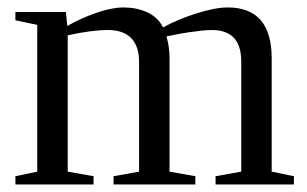

<svg xmlns="http://www.w3.org/2000/svg" viewBox="-20 -491 818 511"><path d="M159.2 -421.9Q195.8 -442.9 236.8 -457Q277.8 -471.2 309.1 -471.2Q342.8 -471.2 371.3 -458.5Q399.9 -445.8 414.1 -418Q451.7 -439 502.2 -455.1Q552.7 -471.2 585.9 -471.2Q703.1 -471.2 703.1 -335.9V-34.2L762.2 -22V0H553.7V-22L622.1 -34.2V-327.1Q622.1 -411.1 543.9 -411.1Q531.2 -411.1 514.4 -409.2Q497.6 -407.2 480.7 -404.8Q463.9 -402.3 448.5 -399.2Q433.1 -396 422.9 -394Q431.2 -367.7 431.2 -335.9V-34.2L500 -22V0H282.2V-22L350.1 -34.2V-327.1Q350.1 -367.7 329.3 -389.4Q308.6 -411.1 267.1 -411.1Q224.1 -411.1 160.2 -397V-34.2L229 -22V0H21V-22L79.1 -34.2V-424.8L21 -437V-459H155.3Z"/></svg>

Font: Liberation Serif
Style: Regular
Weight: 400
Designer: Steve Matteson
Foundry: Ascender Corporation
Version: Version 2.1.5